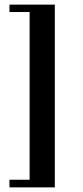

<svg xmlns="http://www.w3.org/2000/svg" viewBox="-20 -680 357 830"><path d="M21 130V97H108V-628H21V-660H217V130Z"/></svg>

Font: Frank Ruhl Libre
Style: Bold
Weight: 700
Designer: Yanek Iontef
Foundry: Fontef
Version: Version 6.004